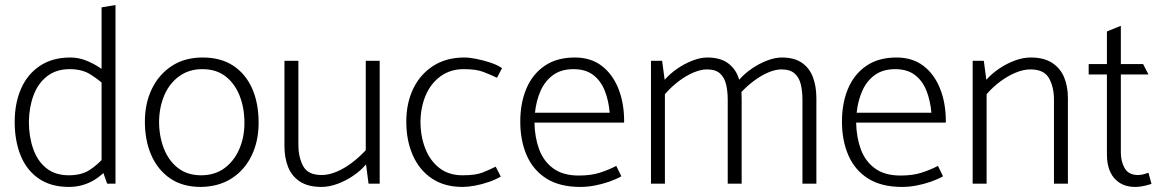

<svg xmlns="http://www.w3.org/2000/svg" viewBox="-20 -725 4594 758"><path d="M381 -62 403 0H436V-705L381 -696ZM391 -104Q365 -74 333 -53.5Q301 -33 252 -33Q198 -33 163 -61Q128 -89 111 -137.5Q94 -186 94 -245Q95 -302 112.5 -349Q130 -396 166 -424Q202 -452 255 -452Q304 -452 336.5 -431.5Q369 -411 394 -388L414 -424Q399 -441 374.5 -457.5Q350 -474 320 -486Q290 -498 258 -498Q187 -498 137.5 -465Q88 -432 63 -374.5Q38 -317 38 -244Q38 -169 61.5 -111Q85 -53 133 -20Q181 13 252 13Q284 13 313 3.5Q342 -6 366.5 -24Q391 -42 411 -65Z M773 13Q701 13 652 -20.5Q603 -54 577.5 -112Q552 -170 552 -245Q552 -317 579.5 -374Q607 -431 658 -464.5Q709 -498 780 -498Q852 -498 901 -465.5Q950 -433 975.5 -375.5Q1001 -318 1001 -240Q1001 -168 973.5 -111Q946 -54 895 -21Q844 12 773 13ZM774 -33Q828 -33 866 -61Q904 -89 924.5 -136Q945 -183 945 -239Q945 -299 926 -347Q907 -395 870.5 -423.5Q834 -452 779 -452Q726 -452 687.5 -424Q649 -396 629 -349.5Q609 -303 608 -246Q608 -187 627 -138.5Q646 -90 683 -61.5Q720 -33 774 -33Z M1424 -485V-132Q1398 -104 1368 -81.5Q1338 -59 1307.5 -46.5Q1277 -34 1250 -34Q1196 -34 1177 -69Q1158 -104 1158 -154V-485H1103V-148Q1103 -102 1117.5 -65.5Q1132 -29 1164.5 -8Q1197 13 1249 13Q1279 13 1312 1Q1345 -11 1375 -31.5Q1405 -52 1425 -76L1435 0H1479V-485Z M1937 -67Q1911 -54 1884 -43.5Q1857 -33 1806 -33Q1752 -33 1715 -61.5Q1678 -90 1659 -138.5Q1640 -187 1640 -246Q1641 -303 1661 -349.5Q1681 -396 1719.5 -424Q1758 -452 1811 -452Q1860 -452 1888.5 -441Q1917 -430 1942 -418L1962 -456Q1943 -469 1915.5 -478Q1888 -487 1860.5 -492.5Q1833 -498 1813 -498Q1742 -498 1690.5 -465Q1639 -432 1611.5 -375Q1584 -318 1584 -245Q1584 -170 1610 -111.5Q1636 -53 1685.5 -20Q1735 13 1806 13Q1827 13 1854.5 8Q1882 3 1909.5 -6.5Q1937 -16 1957 -28Z M2444 -241V-247Q2444 -319 2421 -376Q2398 -433 2355 -465.5Q2312 -498 2249 -498Q2178 -498 2130 -465Q2082 -432 2058 -375Q2034 -318 2034 -245Q2034 -170 2059.5 -111.5Q2085 -53 2137.5 -20Q2190 13 2271 13Q2299 13 2328 7.5Q2357 2 2384.5 -7.5Q2412 -17 2433 -29L2413 -70Q2382 -54 2347.5 -43Q2313 -32 2265 -32Q2203 -32 2164.5 -60Q2126 -88 2108.5 -135.5Q2091 -183 2090 -241ZM2092 -280Q2097 -328 2114.5 -367Q2132 -406 2164 -429Q2196 -452 2244 -452Q2292 -452 2322 -429Q2352 -406 2367.5 -367Q2383 -328 2387 -280Z M2605 0V-353Q2630 -382 2659 -404Q2688 -426 2717.5 -438.5Q2747 -451 2771 -451Q2805 -451 2822.5 -435Q2840 -419 2846.5 -392Q2853 -365 2853 -331V0H2908V-337Q2908 -384 2895 -420Q2882 -456 2852 -477Q2822 -498 2772 -498Q2746 -498 2714.5 -486Q2683 -474 2654 -454Q2625 -434 2604 -410L2594 -485H2550V0ZM2899 -353Q2925 -382 2954 -404Q2983 -426 3012 -438.5Q3041 -451 3065 -451Q3099 -451 3117 -435Q3135 -419 3141.5 -392Q3148 -365 3148 -331V0H3203V-337Q3203 -384 3189.5 -420Q3176 -456 3146 -477Q3116 -498 3066 -498Q3040 -498 3008.5 -486Q2977 -474 2948 -454Q2919 -434 2898 -410Z M3714 -241V-247Q3714 -319 3691 -376Q3668 -433 3625 -465.5Q3582 -498 3519 -498Q3448 -498 3400 -465Q3352 -432 3328 -375Q3304 -318 3304 -245Q3304 -170 3329.5 -111.5Q3355 -53 3407.5 -20Q3460 13 3541 13Q3569 13 3598 7.5Q3627 2 3654.5 -7.5Q3682 -17 3703 -29L3683 -70Q3652 -54 3617.5 -43Q3583 -32 3535 -32Q3473 -32 3434.5 -60Q3396 -88 3378.5 -135.5Q3361 -183 3360 -241ZM3362 -280Q3367 -328 3384.5 -367Q3402 -406 3434 -429Q3466 -452 3514 -452Q3562 -452 3592 -429Q3622 -406 3637.5 -367Q3653 -328 3657 -280Z M3875 0V-353Q3900 -382 3930 -404Q3960 -426 3990.5 -438.5Q4021 -451 4048 -451Q4102 -451 4121.5 -416Q4141 -381 4141 -331V0H4196V-337Q4196 -384 4181 -420Q4166 -456 4133.5 -477Q4101 -498 4049 -498Q4019 -498 3986.5 -486Q3954 -474 3924.5 -454Q3895 -434 3874 -410L3864 -485H3820V0Z M4493 -472H4405V-623L4350 -601V-472H4278V-431H4350V-116Q4350 -74 4363.5 -45.5Q4377 -17 4402 -2Q4427 13 4460 13Q4473 13 4485.5 11Q4498 9 4508.5 6Q4519 3 4526 1L4514 -43Q4509 -41 4496.5 -37.5Q4484 -34 4473 -34Q4436 -34 4420.5 -60.5Q4405 -87 4405 -123V-431H4514Z"/></svg>

Font: Catamaran Thin ExtraLight
Style: Regular
Weight: 250
Version: Version 2.000